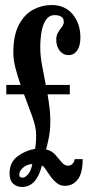

<svg xmlns="http://www.w3.org/2000/svg" viewBox="-20 -731 368 763"><path d="M67.5 12Q47 12 32.5 -1Q18 -14 18 -42Q18 -86 49.8 -109.8Q81.5 -133.5 119.5 -139.5Q121 -146.5 122.2 -160.2Q123.5 -174 123.5 -196Q123.5 -226 108.2 -268Q93 -310 75.5 -356H5V-393.5H62Q50 -427.5 41.5 -460.2Q33 -493 33 -522Q33 -590.5 54.8 -632Q76.5 -673.5 111.2 -692.2Q146 -711 185 -711Q238.5 -711 269 -674Q299.5 -637 299.5 -581.5Q299.5 -549 286.8 -530.5Q274 -512 252 -512Q231 -512 217.2 -529.5Q203.5 -547 203.5 -573.5Q203.5 -590.5 211 -602.5Q218.5 -614.5 226 -624.2Q233.5 -634 233.5 -643.5Q233.5 -658.5 223.2 -664.8Q213 -671 197.5 -671Q176 -671 163.2 -653Q150.5 -635 145.2 -605.8Q140 -576.5 140 -543Q140 -510 147 -472Q154 -434 162 -393.5H257.5V-356H169Q173.5 -329.5 176.8 -303Q180 -276.5 180 -250Q180 -211.5 173 -178.8Q166 -146 163 -137Q185 -132.5 199.2 -116.5Q213.5 -100.5 225 -86.5Q236.5 -72.5 250 -72.5Q261.5 -72.5 268.5 -80.5Q275.5 -88.5 277 -98.5H308.5Q308.5 -43.5 289.2 -18Q270 7.5 237 7.5Q219 7.5 204.8 -4.2Q190.5 -16 179.5 -31.8Q168.5 -47.5 160.2 -59.8Q152 -72 146.5 -73Q125 12 67.5 12ZM69.5 -25Q80 -25 91.5 -38.2Q103 -51.5 108.5 -79Q89.5 -79 73 -65.8Q56.5 -52.5 56.5 -36.5Q56.5 -25 69.5 -25Z"/></svg>

Font: Imbue 10pt
Style: Bold
Weight: 700
Designer: Tyler Finck
Foundry: Etcetera Type Company
Version: Version 1.102; ttfautohint (v1.8.3)